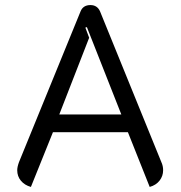

<svg xmlns="http://www.w3.org/2000/svg" viewBox="-20 -729 713 758"><path d="M48 -57Q48 -70 55 -89L298 -684Q308 -709 337 -709Q364 -709 375 -684L617 -89Q624 -74 624 -57Q624 -34 610 -16Q596 2 571 9L485 -207H189L102 9Q77 2 62.5 -15.5Q48 -33 48 -57ZM459 -277 323 -622 317 -620 332 -580 214 -277Z"/></svg>

Font: K2D Light
Style: Regular
Weight: 300
Designer: Katatrad Aksorn Co.,Ltd.
Foundry: Cadson Demak Co.,Ltd.
Version: Version 1.000; ttfautohint (v1.6)